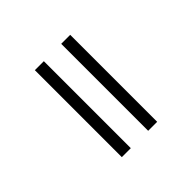

<svg xmlns="http://www.w3.org/2000/svg" viewBox="32 -768 936 936"><g transform="rotate(45 500.0 -300.0)"><path d="M200.2 -178.2V-240.2H799.8V-178.2ZM200.2 -359.9V-421.9H799.8V-359.9Z"/></g></svg>

Font: Charis SIL CyrE
Style: Regular
Weight: 400
Foundry: SIL International
Version: Version 5.000